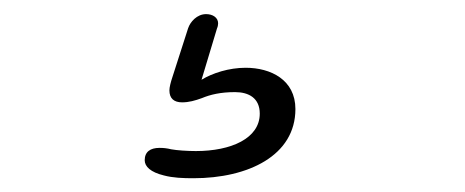

<svg xmlns="http://www.w3.org/2000/svg" viewBox="-20 -40 659 272"><path d="M254 212.5C331.5 212.5 398.5 180.5 398.5 114.5C398.5 73 363.5 56 328 56C304.5 56 281 63.5 265.5 73L287.5 0C288.5 -2 289 -5 289 -7C289 -15 281.5 -20 272 -20C259 -20 249.5 -9 246.5 0L224 70C222 76 220 83.5 220 88C220 99.5 226.5 105 238 105C247.5 105 256.5 102.5 266 99C278 94 292.5 90.5 313 90.5C332.5 90.5 348 99 348 121C348 156 307.5 174 257.5 174C245.5 174 230.5 173 222.5 171.5C216.5 170 211.5 169.5 206 169.5C193 169.5 185 175 185 187C185 196 193.5 204 212 208.5C225 212 239.5 212.5 254 212.5Z"/></svg>

Font: RTM Light Light
Style: Regular
Weight: 300
Designer: after Tyler Finck
Foundry: An Endless Supply
Version: Version 1.000;Glyphs 3.2.1 (3258)